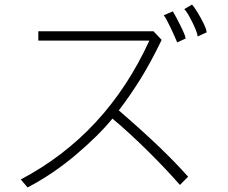

<svg xmlns="http://www.w3.org/2000/svg" viewBox="-20 -777 1002 842"><path d="M788 -737 822 -757Q827 -753 843.5 -727Q860 -701 873 -674Q886 -647 886 -635L847 -617Q845 -636 823 -680.5Q801 -725 788 -737ZM794 -608 757 -591Q747 -616 727 -658Q707 -700 698 -710L738 -727Q750 -708 772 -663.5Q794 -619 794 -608ZM473 -257Q413 -183 312.5 -98Q212 -13 101 45L71 10Q447 -188 635 -599H148V-640H653L689 -602Q639 -499 593.5 -426.5Q548 -354 501 -293Q606 -202 677 -134Q748 -66 805 -2L769 34Q709 -35 627.5 -115.5Q546 -196 473 -257Z"/></svg>

Font: Gmarket Sans TTF Light
Style: Regular
Weight: 300
Designer: Creative Director : Sungho Lee; Art Director : Kiwoong Choi; Project Manager : Sori Yang, Jongwook Yoon; Font Designer :
Foundry: Sandoll Inc.
Version: Version 1.000;hotconv 1.0.109;makeotfexe 2.5.65596